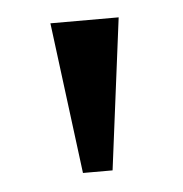

<svg xmlns="http://www.w3.org/2000/svg" viewBox="-31 -745 283 297"><g transform="rotate(-5 110.0 -596.5)"><path d="M87 -479 57 -714H163L133 -479Z"/></g></svg>

Font: Noto Serif Lao
Style: Regular
Weight: 400
Designer: Monotype Design Team
Foundry: Monotype Imaging Inc.
Version: Version 2.003